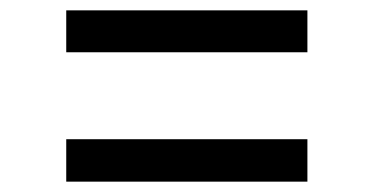

<svg xmlns="http://www.w3.org/2000/svg" viewBox="-20 -551 722 371"><path d="M574 -531V-450H108V-531ZM574 -282V-200H108V-282Z"/></svg>

Font: SUITE Medium
Style: Regular
Weight: 500
Designer: Sun
Foundry: Sun
Version: Version 2.040